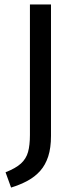

<svg xmlns="http://www.w3.org/2000/svg" viewBox="-20 -709 345 866"><path d="M115 -689H210V-96Q210 -42 197.5 -3.5Q185 35 161.5 61.5Q138 88 105 106Q72 124 30 137L5 68Q51 50 74.5 28.5Q98 7 106.5 -23.5Q115 -54 115 -100Z"/></svg>

Font: Fira Sans Variable
Style: Regular
Weight: 400
Designer: Carrois Corporate & Edenspiekermann AG
Foundry: Carrois Corporate GbR & Edenspiekermann AG
Version: Version 4.202